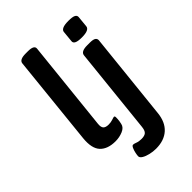

<svg xmlns="http://www.w3.org/2000/svg" viewBox="-282 -851 1161 1161"><g transform="rotate(-45 298.5 -270.5)"><path d="M189 7Q122 7 88.5 -28.5Q55 -64 63 -145L123 -725Q126 -753 179 -753H199Q252 -753 249 -725L188 -144Q185 -116 195.5 -105Q206 -94 231 -94Q250 -94 266 -99.5Q282 -105 286 -105Q293 -105 293 -94Q293 -91 292.5 -78Q292 -65 287 -43Q282 -18 252 -5.5Q222 7 189 7ZM330 212Q305 212 279.5 206Q254 200 237.5 190Q221 180 221 168Q221 159 224.5 142Q228 125 234.5 110.5Q241 96 249 96Q257 96 272.5 102Q288 108 310 108Q336 108 348 97.5Q360 87 363 58L421 -496Q424 -525 478 -525H499Q528 -525 539 -517.5Q550 -510 549 -496L490 66Q483 137 441.5 174.5Q400 212 330 212ZM489 -581Q455 -581 440.5 -588.5Q426 -596 428 -610L435 -682Q436 -695 452 -702.5Q468 -710 502 -710Q536 -710 549.5 -703Q563 -696 562 -682L555 -610Q552 -581 489 -581Z"/></g></svg>

Font: Asap Semi Expanded Semi Expanded SemiBold
Style: Italic
Weight: 600
Width: 6
Italic angle: -6°
Designer: Pablo Cosgaya
Foundry: Omnibus-Type
Version: Version 3.001; ttfautohint (v1.8.4.7-5d5b)